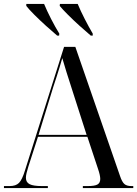

<svg xmlns="http://www.w3.org/2000/svg" viewBox="-20 -951 694 971"><path d="M0 0V-10H29Q60 -10 76 -26Q92 -42 106 -88L304 -714H361L587 -61Q597 -31 609 -20.5Q621 -10 644 -10H654V0H399V-10H424Q459 -10 473 -18Q487 -26 487 -46Q487 -64 476 -96L422 -259H172L123 -107Q118 -91 114.5 -76.5Q111 -62 111 -52Q111 -29 130 -19.5Q149 -10 191 -10H222V0ZM175 -269H418L348 -487Q329 -546 316.5 -585.5Q304 -625 295 -657Q287 -629 280.5 -608Q274 -587 267 -565Q260 -543 249 -510ZM269 -771Q244 -792 212.5 -820.5Q181 -849 153.5 -876.5Q126 -904 113 -921V-931H203Q217 -897 238.5 -855Q260 -813 280 -781L279 -771ZM439 -771Q414 -792 382.5 -820.5Q351 -849 323.5 -876.5Q296 -904 282 -921L283 -931H373Q387 -897 408.5 -855Q430 -813 449 -781V-771Z"/></svg>

Font: Noto Serif Display SemiCondensed
Style: Regular
Weight: 400
Width: 4
Designer: Monotype Design Team
Foundry: Monotype Imaging Inc.
Version: Version 2.009